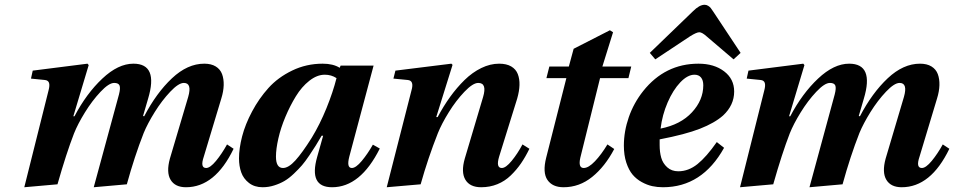

<svg xmlns="http://www.w3.org/2000/svg" viewBox="-20 -767 3971 799"><path d="M81.1 12.2 182.1 -391.1Q187.5 -411.1 184.1 -421.9Q180.7 -432.6 167 -434.1L108.9 -439.9L116.2 -473.1L344.2 -502L349.1 -496.1L285.2 -283.2H290Q339.8 -377.9 405.8 -439.9Q471.7 -502 535.2 -502Q640.1 -502 596.2 -356L575.2 -284.2L580.1 -283.2Q630.9 -380.4 695.6 -441.2Q760.3 -502 830.1 -502Q858.9 -502 877.7 -490.5Q896.5 -479 904.1 -458.7Q911.6 -438.5 910.9 -412.6Q910.2 -386.7 900.9 -356.9L828.1 -115.2Q812 -67.9 837.9 -67.9Q854.5 -67.9 878.9 -97.4Q903.3 -127 924.8 -166L952.1 -147.9Q875 12.2 753.9 12.2Q708.5 12.2 689.9 -18.8Q671.4 -49.8 687 -106.9L763.2 -363.8Q779.8 -421.9 745.1 -421.9Q723.1 -421.9 688.5 -385.3Q653.8 -348.6 624 -300.8Q594.2 -252.9 578.1 -213.9Q539.6 -115.7 507.8 0L370.1 12.2L475.1 -374Q481.9 -400.4 477.5 -411.1Q473.1 -421.9 455.1 -421.9Q433.1 -421.9 398.2 -384.8Q363.3 -347.7 333.5 -299.3Q303.7 -251 288.1 -211.9Q255.9 -128.9 219.2 0Z M1128.4 -115.2Q1128.4 -67.9 1157.7 -67.9Q1180.7 -67.9 1209.2 -99.4Q1237.8 -130.9 1277.3 -193.8Q1311.5 -250 1338.6 -316.9Q1365.7 -383.8 1380.4 -441.9Q1358.9 -456.1 1331.5 -456.1Q1299.3 -456.1 1267.3 -430.9Q1235.4 -405.8 1211.2 -366.2Q1187 -326.7 1167.7 -280.8Q1148.4 -234.9 1138.4 -190.9Q1128.4 -147 1128.4 -115.2ZM974.6 -107.9Q974.6 -148.9 987.5 -199.2Q1000.5 -249.5 1029.1 -303.2Q1057.6 -356.9 1097.2 -400.9Q1136.7 -444.8 1195.8 -473.4Q1254.9 -502 1322.8 -502Q1366.2 -502 1393.6 -484.9L1397.5 -494.1H1534.7L1433.6 -115.2Q1421.4 -67.9 1444.3 -67.9Q1460.9 -67.9 1485.4 -97.2Q1509.8 -126.5 1531.7 -165L1560.5 -148.9Q1480 12.2 1361.8 12.2Q1264.2 12.2 1299.8 -113.8L1324.7 -202.1H1318.4Q1303.2 -176.3 1293.9 -161.1Q1284.7 -146 1267.3 -120.4Q1250 -94.7 1236.6 -79.1Q1223.1 -63.5 1202.9 -44.2Q1182.6 -24.9 1163.8 -13.9Q1145 -2.9 1121.3 4.6Q1097.7 12.2 1072.8 12.2Q1039.1 12.2 1016.1 -5.6Q993.2 -23.4 983.9 -49.6Q974.6 -75.7 974.6 -107.9Z M1589.4 12.2 1692.4 -391.1Q1704.1 -431.2 1677.2 -434.1L1617.2 -439.9L1625.5 -473.1L1858.4 -502L1863.3 -497.1L1795.4 -279.8H1801.3Q1825.7 -325.7 1853.3 -364Q1880.9 -402.3 1913.3 -434.1Q1945.8 -465.8 1982.9 -483.9Q2020 -502 2057.1 -502Q2087.9 -502 2107.4 -490.5Q2127 -479 2134.8 -458.7Q2142.6 -438.5 2141.8 -413.1Q2141.1 -387.7 2132.3 -356.9L2057.1 -115.2Q2043 -67.9 2068.4 -67.9Q2085 -67.9 2109.4 -97.7Q2133.8 -127.4 2154.3 -166L2183.1 -147.9Q2166.5 -113.8 2148.2 -87.2Q2129.9 -60.5 2105.5 -36.9Q2081.1 -13.2 2049.8 -0.5Q2018.6 12.2 1982.4 12.2Q1935.5 12.2 1916.7 -19Q1897.9 -50.3 1914.1 -106.9L1990.2 -362.8Q2007.8 -421.9 1970.2 -421.9Q1947.8 -421.9 1912.6 -385Q1877.4 -348.1 1847.7 -300Q1817.9 -252 1802.2 -212.9Q1761.2 -109.4 1730.5 0Z M2252.9 -110.8 2336.9 -441.9H2253.9L2266.1 -490.2H2347.2L2367.2 -564L2518.1 -641.1L2531.2 -632.8L2486.8 -490.2H2606.9L2595.2 -441.9H2477.1L2395 -110.8Q2385.3 -67.9 2409.2 -67.9Q2429.2 -67.9 2456.1 -96.2Q2482.9 -124.5 2507.8 -166L2536.1 -147Q2497.6 -73.7 2444.3 -30.8Q2391.1 12.2 2325.2 12.2Q2278.8 12.2 2258.1 -18.3Q2237.3 -48.8 2252.9 -110.8Z M2729 -231.9Q2812.5 -248.5 2859.6 -299.6Q2906.7 -350.6 2906.7 -412.1Q2906.7 -433.1 2897.2 -444.6Q2887.7 -456.1 2870.1 -456.1Q2841.3 -456.1 2811 -424.3Q2780.8 -392.6 2758.3 -340.6Q2735.8 -288.6 2729 -231.9ZM2576.2 -161.1Q2576.2 -220.2 2596.7 -279.3Q2617.2 -338.4 2656.7 -388.2Q2747.6 -502 2886.7 -502Q2951.7 -502 2993.4 -470.2Q3035.2 -438.5 3035.2 -386.2Q3035.2 -329.1 2988.8 -286.1Q2954.1 -255.4 2893.1 -231.4Q2832 -207.5 2725.1 -187V-163.1Q2725.1 -133.8 2731.7 -110.6Q2738.3 -87.4 2756.6 -70.8Q2774.9 -54.2 2802.7 -54.2Q2845.2 -54.2 2882.6 -84.2Q2919.9 -114.3 2962.9 -175.8L2993.2 -151.9Q2901.9 12.2 2738.8 12.2Q2715.8 12.2 2694.3 7.6Q2672.9 2.9 2650.6 -9.3Q2628.4 -21.5 2612.5 -40.3Q2596.7 -59.1 2586.4 -90.1Q2576.2 -121.1 2576.2 -161.1ZM2684.1 -546.9 2863.8 -720.2Q2890.6 -747.1 2912.1 -747.1Q2919.9 -747.1 2926.8 -742.9Q2933.6 -738.8 2937.7 -733.6Q2941.9 -728.5 2947.8 -719.2L3062 -546.9L3032.7 -520L2919.9 -616.2Q2901.4 -632.8 2890.1 -632.8Q2878.9 -632.8 2852.1 -616.2L2707 -520Z M3059.6 12.2 3160.6 -391.1Q3166 -411.1 3162.6 -421.9Q3159.2 -432.6 3145.5 -434.1L3087.4 -439.9L3094.7 -473.1L3322.8 -502L3327.6 -496.1L3263.7 -283.2H3268.6Q3318.4 -377.9 3384.3 -439.9Q3450.2 -502 3513.7 -502Q3618.7 -502 3574.7 -356L3553.7 -284.2L3558.6 -283.2Q3609.4 -380.4 3674.1 -441.2Q3738.8 -502 3808.6 -502Q3837.4 -502 3856.2 -490.5Q3875 -479 3882.6 -458.7Q3890.1 -438.5 3889.4 -412.6Q3888.7 -386.7 3879.4 -356.9L3806.6 -115.2Q3790.5 -67.9 3816.4 -67.9Q3833 -67.9 3857.4 -97.4Q3881.8 -127 3903.3 -166L3930.7 -147.9Q3853.5 12.2 3732.4 12.2Q3687 12.2 3668.5 -18.8Q3649.9 -49.8 3665.5 -106.9L3741.7 -363.8Q3758.3 -421.9 3723.6 -421.9Q3701.7 -421.9 3667 -385.3Q3632.3 -348.6 3602.5 -300.8Q3572.8 -252.9 3556.6 -213.9Q3518.1 -115.7 3486.3 0L3348.6 12.2L3453.6 -374Q3460.4 -400.4 3456.1 -411.1Q3451.7 -421.9 3433.6 -421.9Q3411.6 -421.9 3376.7 -384.8Q3341.8 -347.7 3312 -299.3Q3282.2 -251 3266.6 -211.9Q3234.4 -128.9 3197.8 0Z"/></svg>

Font: Linguistics Pro
Style: Bold Italic
Weight: 700
Italic angle: -12°
Designer: Stefan Peev, Context Ltd
Foundry: Stefan Peev, Context Ltd
Version: Version 001.000